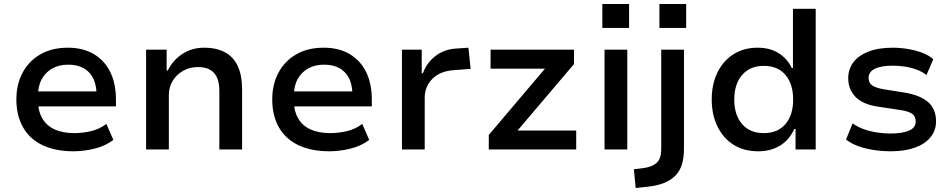

<svg xmlns="http://www.w3.org/2000/svg" viewBox="-20 -749 4766 962"><path d="M348 9Q258 9 193.5 -21.5Q129 -52 95.5 -111Q62 -170 62 -251Q62 -325 92.5 -383.5Q123 -442 181 -476Q239 -510 320 -510Q396 -510 450 -478Q504 -446 532.5 -388Q561 -330 561 -249V-216H149V-291H482L464 -270Q464 -347 426.5 -386Q389 -425 321 -425Q277 -425 243 -406.5Q209 -388 189.5 -353Q170 -318 170 -266V-252Q170 -194 191.5 -156.5Q213 -119 254 -100.5Q295 -82 352 -82Q392 -82 434.5 -91.5Q477 -101 513 -128L548 -48Q507 -17 453 -4Q399 9 348 9Z M712 0V-500H815V-396H821Q847 -449 895 -479.5Q943 -510 1002 -510Q1065 -510 1107.5 -487Q1150 -464 1171.5 -417.5Q1193 -371 1193 -300V0H1079V-295Q1079 -331 1068.5 -357.5Q1058 -384 1034.5 -398.5Q1011 -413 972 -413Q930 -413 897 -394Q864 -375 845 -343.5Q826 -312 826 -274V0Z M1630 9Q1540 9 1475.5 -21.5Q1411 -52 1377.5 -111Q1344 -170 1344 -251Q1344 -325 1374.5 -383.5Q1405 -442 1463 -476Q1521 -510 1602 -510Q1678 -510 1732 -478Q1786 -446 1814.5 -388Q1843 -330 1843 -249V-216H1431V-291H1764L1746 -270Q1746 -347 1708.5 -386Q1671 -425 1603 -425Q1559 -425 1525 -406.5Q1491 -388 1471.5 -353Q1452 -318 1452 -266V-252Q1452 -194 1473.5 -156.5Q1495 -119 1536 -100.5Q1577 -82 1634 -82Q1674 -82 1716.5 -91.5Q1759 -101 1795 -128L1830 -48Q1789 -17 1735 -4Q1681 9 1630 9Z M1994 0V-500H2093V-382H2099Q2118 -435 2162.5 -469Q2207 -503 2269 -506L2327 -510L2338 -404L2248 -397Q2182 -391 2145 -352.5Q2108 -314 2108 -260V0Z M2429 0V-73L2742 -442L2748 -405H2438V-500H2856V-428L2540 -56L2534 -95H2867V0Z M2998 -609V-729H3132V-609ZM3009 0V-500H3123V0Z M3284 -609V-729H3418V-609ZM3165 193 3156 99 3206 93Q3247 87 3270 67Q3293 47 3293 -3V-500H3407V-4Q3407 40 3397 73.5Q3387 107 3365 130Q3343 153 3307.5 167.5Q3272 182 3221 187Z M3779 9Q3707 9 3655 -24Q3603 -57 3574.5 -116Q3546 -175 3546 -251Q3546 -326 3574 -384.5Q3602 -443 3654 -476.5Q3706 -510 3776 -510Q3838 -510 3881.5 -482.5Q3925 -455 3947 -408H3953V-705H4067V0H3966V-103H3960Q3935 -48 3888.5 -19.5Q3842 9 3779 9ZM3807 -82Q3877 -82 3915.5 -127.5Q3954 -173 3954 -250Q3954 -328 3915.5 -373.5Q3877 -419 3807 -419Q3738 -419 3698.5 -373.5Q3659 -328 3659 -250Q3659 -173 3698 -127.5Q3737 -82 3807 -82Z M4444 9Q4400 9 4357.5 2.5Q4315 -4 4279.5 -17Q4244 -30 4219 -50L4252 -131Q4278 -112 4310 -101Q4342 -90 4375.5 -85Q4409 -80 4440 -80Q4501 -80 4534.5 -94.5Q4568 -109 4568 -140Q4568 -166 4550 -179Q4532 -192 4489 -198L4377 -215Q4303 -226 4266.5 -263.5Q4230 -301 4230 -357Q4230 -402 4255 -436Q4280 -470 4330 -490Q4380 -510 4453 -510Q4490 -510 4529.5 -503.5Q4569 -497 4602.5 -484Q4636 -471 4656 -452L4622 -373Q4601 -390 4572 -400.5Q4543 -411 4512.5 -415.5Q4482 -420 4453 -420Q4395 -420 4363.5 -404.5Q4332 -389 4332 -359Q4332 -334 4349.5 -321.5Q4367 -309 4406 -302L4513 -285Q4594 -271 4632 -236Q4670 -201 4670 -141Q4670 -95 4642 -61Q4614 -27 4563.5 -9Q4513 9 4444 9Z"/></svg>

Font: Nunito Sans 6pt SemiBold
Style: Regular
Weight: 600
Version: Version 3.101;gftools[0.9.27]